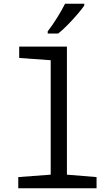

<svg xmlns="http://www.w3.org/2000/svg" viewBox="-20 -1010 603 1030"><path d="M78 0V-60L252 -73V-687L83 -699V-760H339V-73L498 -60V0ZM236 -842Q261 -874 286.5 -915Q312 -956 329 -990H432V-980Q419 -961 394.5 -932.5Q370 -904 342.5 -876Q315 -848 292 -830H236Z"/></svg>

Font: Noto Sans Mono SemiCondensed
Style: Regular
Weight: 400
Width: 4
Designer: Monotype Design Team
Foundry: Monotype Imaging Inc.
Version: Version 2.014